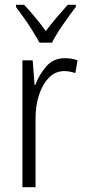

<svg xmlns="http://www.w3.org/2000/svg" viewBox="-20 -785 356 805"><path d="M252 -541Q265 -541 279 -539Q293 -537 305 -532L296 -479Q286 -482 274 -484.5Q262 -487 249 -487Q212 -487 184.5 -458.5Q157 -430 142.5 -383.5Q128 -337 129 -282V0H74V-532H117L125 -429H128Q144 -472 174 -506.5Q204 -541 252 -541ZM146 -606Q133 -629 116 -656.5Q99 -684 80.5 -710Q62 -736 47 -756V-765H81Q102 -743 126.5 -713.5Q151 -684 172 -655Q195 -685 216.5 -710.5Q238 -736 264 -765H298V-756Q274 -725 244.5 -682.5Q215 -640 198 -606Z"/></svg>

Font: Noto Sans Lao Condensed Light
Style: Regular
Weight: 300
Width: 3
Designer: Monotype Design Team
Foundry: Monotype Imaging Inc.
Version: Version 2.003; ttfautohint (v1.8.4.7-5d5b)